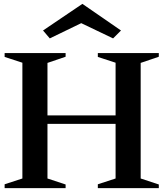

<svg xmlns="http://www.w3.org/2000/svg" viewBox="-20 -975 847 995"><path d="M4 0V-20L96 -50V-650L4 -680V-700H320V-681L226 -649V-377H579V-650L487 -680V-700H803V-681L709 -649V-50L803 -19V0H487V-20L579 -50V-333H226V-50L320 -19V0ZM238 -776 203 -817 407 -955 607 -817 566 -776 401 -855Z"/></svg>

Font: Wittgenstein Semibold
Style: Regular
Weight: 600
Designer: Jörg Drees
Foundry: Jörg Drees
Version: Version 1.303; ttfautohint (v1.8.4.7-5d5b)